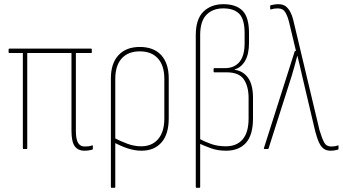

<svg xmlns="http://www.w3.org/2000/svg" viewBox="-20 -711 1635 916"><path d="M383 8Q352 8 336.5 -13.5Q321 -35 321 -87V-458H110V-4Q110 0 106 0H92Q89 0 89 -4V-458H25Q21 -458 21 -462V-475Q21 -479 25 -479H415Q418 -479 418 -475V-462Q418 -458 415 -458H342V-87Q342 -47 352.5 -29.5Q363 -12 384 -12Q393 -12 402 -13Q411 -14 419 -17Q423 -19 423 -15V-1Q423 2 420 3Q413 5 403.5 6.5Q394 8 383 8Z M513 185Q509 185 509 181V-337Q509 -409 545.5 -448Q582 -487 647 -487Q713 -487 749 -448Q785 -409 785 -337V-146Q785 -71 750.5 -31.5Q716 8 655 8Q623 8 589.5 -3Q556 -14 521 -33V-55Q555 -37 588 -25Q621 -13 654 -13Q705 -13 734.5 -47.5Q764 -82 764 -146V-335Q764 -398 733.5 -432Q703 -466 647 -466Q591 -466 560.5 -432Q530 -398 530 -335V181Q530 185 527 185Z M918 185Q914 185 914 181V-543Q914 -620 950.5 -655.5Q987 -691 1046 -691Q1106 -691 1137 -660Q1168 -629 1168 -553V-507Q1168 -453 1149.5 -421Q1131 -389 1100 -380V-378Q1141 -372 1164 -339Q1187 -306 1187 -245V-146Q1187 -67 1153.5 -29.5Q1120 8 1058 8Q1019 8 987 -3.5Q955 -15 927 -28V-51Q956 -35 987.5 -24Q1019 -13 1058 -13Q1109 -13 1137.5 -46Q1166 -79 1166 -146V-244Q1166 -298 1143.5 -332Q1121 -366 1060 -366H1003Q999 -366 999 -369V-383Q999 -386 1003 -386H1054Q1097 -386 1122 -415Q1147 -444 1147 -506V-552Q1147 -619 1121.5 -645Q1096 -671 1045 -671Q995 -671 965 -640.5Q935 -610 935 -544V181Q935 185 932 185Z M1557 8Q1538 8 1525 -1Q1512 -10 1502.5 -30Q1493 -50 1484 -84L1421 -351Q1416 -374 1410.5 -397Q1405 -420 1399 -444H1398Q1392 -420 1385.5 -397Q1379 -374 1372 -350L1261 -2Q1260 0 1257 0H1243Q1238 0 1239 -4L1386 -466Q1386 -468 1390 -468H1392L1359 -606Q1352 -634 1341 -652.5Q1330 -671 1305 -671Q1287 -671 1272 -666Q1269 -665 1269 -668V-682Q1269 -685 1271 -686Q1280 -688 1289 -689.5Q1298 -691 1308 -691Q1330 -691 1343 -681Q1356 -671 1365 -654Q1374 -637 1379 -616L1504 -91Q1516 -51 1526.5 -31.5Q1537 -12 1560 -12Q1578 -12 1591 -17Q1595 -19 1595 -15V-2Q1595 2 1592 3Q1584 5 1575 6.5Q1566 8 1557 8Z"/></svg>

Font: Sofia Sans Condensed Thin
Style: Regular
Weight: 250
Version: Version 4.100